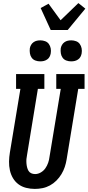

<svg xmlns="http://www.w3.org/2000/svg" viewBox="-20 -1214 572 1242"><path d="M205 8Q176 8 148.5 1Q121 -6 99.5 -22Q78 -38 64 -61.5Q50 -85 44 -112.5Q38 -140 38.5 -169Q39 -198 44 -228L112 -639H84V-735H267V-639H225L155 -212Q152 -198 151 -185Q150 -172 151 -158.5Q152 -145 155 -132.5Q158 -120 164 -109.5Q170 -99 181.5 -93.5Q193 -88 207 -88Q226 -88 244 -98.5Q262 -109 273.5 -125.5Q285 -142 291.5 -161Q298 -180 300 -198L373 -639H344V-735H527V-639H486L411 -183Q407 -158 399 -134Q391 -110 377.5 -87.5Q364 -65 345 -46Q326 -27 303 -14.5Q280 -2 255 3Q230 8 206 8ZM440 -817Q424 -817 409 -822.5Q394 -828 385 -840.5Q376 -853 373.5 -869Q371 -885 373 -902Q375 -913 381 -923.5Q387 -934 397 -941Q407 -948 418 -950.5Q429 -953 441 -953Q457 -953 472 -947.5Q487 -942 496 -929.5Q505 -917 508 -901Q511 -885 508 -868Q506 -857 500.5 -846.5Q495 -836 484.5 -829Q474 -822 463 -819.5Q452 -817 440 -817ZM240 -817Q224 -817 209 -822.5Q194 -828 185 -840.5Q176 -853 173.5 -869Q171 -885 173 -902Q175 -913 181 -923.5Q187 -934 197 -941Q207 -948 218 -950.5Q229 -953 241 -953Q257 -953 272 -947.5Q287 -942 296 -929.5Q305 -917 308 -901Q311 -885 308 -868Q306 -857 300.5 -846.5Q295 -836 284.5 -829Q274 -822 263 -819.5Q252 -817 240 -817ZM308 -1020 243 -1162 294 -1190 372 -1083 487 -1194 532 -1158 418 -1020Z"/></svg>

Font: Iosevka Curly Slab
Style: Bold Italic
Weight: 700
Italic angle: -9°
Monospace: yes
Designer: Belleve Invis
Foundry: Belleve Invis
Version: Version 22.1.2; ttfautohint (v1.8.4)